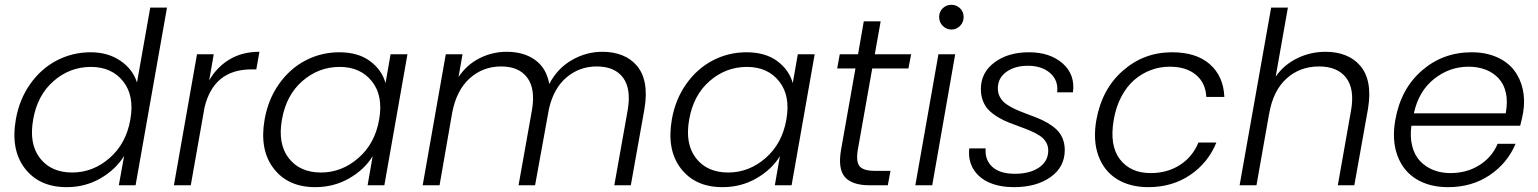

<svg xmlns="http://www.w3.org/2000/svg" viewBox="-20 -772 6410 800"><path d="M45.9 -273.9Q60.5 -357.9 106 -422.1Q151.4 -486.3 217 -520.3Q282.7 -554.2 357.9 -554.2Q429.7 -554.2 481.4 -519Q533.2 -483.9 550.8 -428.2L606 -740.2H675.8L544.9 0H475.1L497.1 -122.1Q461.4 -64.9 398.2 -28.6Q335 7.8 257.8 7.8Q144 7.8 84 -69.8Q23.9 -147.5 45.9 -273.9ZM522.9 -272.9Q541 -372.6 493.2 -432.9Q445.3 -493.2 358.9 -493.2Q271 -493.2 203.4 -434.3Q135.7 -375.5 118.2 -273.9Q100.1 -172.9 146.5 -113Q192.9 -53.2 280.8 -53.2Q367.2 -53.2 436.3 -113.3Q505.4 -173.3 522.9 -272.9Z M774.9 0H704.6L800.8 -545.9H870.6L851.6 -437Q884.8 -494.1 937.5 -525.1Q990.2 -556.2 1061 -556.2L1047.9 -482.9H1027.8Q869.6 -482.9 832 -323.2Z M1082.5 -273.9Q1097.2 -357.9 1142.6 -422.1Q1188 -486.3 1253.4 -520.3Q1318.8 -554.2 1393.6 -554.2Q1471.7 -554.2 1521.2 -517.8Q1570.8 -481.4 1586.4 -425.8L1607.4 -545.9H1677.7L1581.5 0H1511.7L1532.7 -121.1Q1498.5 -65.4 1434.8 -28.8Q1371.1 7.8 1293.5 7.8Q1180.2 7.8 1120.4 -69.8Q1060.5 -147.5 1082.5 -273.9ZM1559.6 -272.9Q1577.6 -372.6 1529.8 -432.9Q1481.9 -493.2 1395.5 -493.2Q1307.6 -493.2 1240 -434.3Q1172.4 -375.5 1154.8 -273.9Q1136.7 -172.9 1183.1 -113Q1229.5 -53.2 1317.4 -53.2Q1403.8 -53.2 1472.9 -113.3Q1542 -173.3 1559.6 -272.9Z M2539.6 0 2595.2 -312Q2610.8 -401.4 2576.2 -448.2Q2541.5 -495.1 2466.3 -495.1Q2395 -495.1 2341.3 -450.2Q2287.6 -405.3 2267.6 -319.8L2209.5 0H2140.6L2196.3 -312Q2211.9 -400.9 2177.2 -448Q2142.6 -495.1 2068.4 -495.1Q1992.2 -495.1 1937.3 -445.8Q1882.3 -396.5 1864.3 -303.2L1811.5 0H1741.2L1837.4 -545.9H1907.2L1890.6 -451.2Q1924.8 -502.4 1978 -529.3Q2031.2 -556.2 2091.3 -556.2Q2162.6 -556.2 2209.7 -522.2Q2256.8 -488.3 2268.6 -421.9Q2301.8 -486.3 2361.8 -521.2Q2421.9 -556.2 2490.2 -556.2Q2536.1 -556.2 2572.5 -541.7Q2608.9 -527.3 2633.8 -498Q2658.7 -468.8 2667 -424.3Q2675.3 -379.9 2665.5 -319.8L2608.4 0Z M2779.3 -273.9Q2793.9 -357.9 2839.4 -422.1Q2884.8 -486.3 2950.2 -520.3Q3015.6 -554.2 3090.3 -554.2Q3168.5 -554.2 3218 -517.8Q3267.6 -481.4 3283.2 -425.8L3304.2 -545.9H3374.5L3278.3 0H3208.5L3229.5 -121.1Q3195.3 -65.4 3131.6 -28.8Q3067.9 7.8 2990.2 7.8Q2877 7.8 2817.1 -69.8Q2757.3 -147.5 2779.3 -273.9ZM3256.3 -272.9Q3274.4 -372.6 3226.6 -432.9Q3178.7 -493.2 3092.3 -493.2Q3004.4 -493.2 2936.8 -434.3Q2869.1 -375.5 2851.6 -273.9Q2833.5 -172.9 2879.9 -113Q2926.3 -53.2 3014.2 -53.2Q3100.6 -53.2 3169.7 -113.3Q3238.8 -173.3 3256.3 -272.9Z M3484.4 -147.9 3544.4 -486.8H3468.3L3479 -545.9H3555.2L3579.1 -683.1H3649.4L3625 -545.9H3776.4L3765.1 -486.8H3614.3L3554.2 -147.9Q3545.9 -98.1 3561.8 -79.1Q3577.6 -60.1 3626 -60.1H3690.4L3679.2 0H3604Q3530.3 0 3500.5 -34.2Q3470.7 -68.4 3484.4 -147.9Z M3793.9 0 3890.1 -545.9H3960L3864.3 0ZM3944.3 -752Q3965.3 -752 3980.2 -737.5Q3995.1 -723.1 3995.1 -701.2Q3995.1 -679.2 3980.2 -664.1Q3965.3 -648.9 3944.3 -648.9Q3923.3 -648.9 3908.2 -664.1Q3893.1 -679.2 3893.1 -701.2Q3893.1 -723.1 3908 -737.5Q3922.9 -752 3944.3 -752Z M4416.5 -147Q4416.5 -76.2 4357.4 -34.2Q4298.3 7.8 4204.6 7.8Q4147 7.8 4103.3 -10.7Q4059.6 -29.3 4036.4 -66.4Q4013.2 -103.5 4018.6 -153.8H4086.9Q4083 -105.5 4114.7 -76.7Q4146.5 -47.9 4208.5 -47.9Q4271.5 -47.9 4309.6 -74.2Q4347.7 -100.6 4347.7 -145Q4347.7 -164.6 4338.1 -180.2Q4328.6 -195.8 4312.3 -206.5Q4295.9 -217.3 4274.9 -226.3Q4253.9 -235.4 4230.7 -243.7Q4207.5 -252 4184.1 -261.2Q4160.6 -270.5 4139.6 -283Q4118.7 -295.4 4102.3 -310.8Q4085.9 -326.2 4076.4 -349.4Q4066.9 -372.6 4066.9 -400.9Q4066.9 -469.2 4123.3 -511.7Q4179.7 -554.2 4267.6 -554.2Q4355 -554.2 4407.7 -507.8Q4460.4 -461.4 4450.7 -387.2H4384.8Q4390.6 -437 4355.7 -467.5Q4320.8 -498 4262.7 -498Q4208.5 -498 4173.1 -472.4Q4137.7 -446.8 4137.7 -403.8Q4137.7 -382.8 4147.2 -366.2Q4156.7 -349.6 4172.9 -338.1Q4189 -326.7 4210 -317.1Q4231 -307.6 4253.9 -299.1Q4276.9 -290.5 4300 -281.5Q4323.2 -272.5 4344.2 -260.3Q4365.2 -248 4381.3 -233.2Q4397.5 -218.3 4407 -196.3Q4416.5 -174.3 4416.5 -147Z M4548.3 -272.9Q4571.3 -400.9 4658.7 -477.5Q4746.1 -554.2 4863.3 -554.2Q4964.4 -554.2 5021 -504.4Q5077.6 -454.6 5081.5 -368.2H5006.3Q5003.4 -426.8 4962.9 -460.4Q4922.4 -494.1 4853.5 -494.1Q4813 -494.1 4775.6 -480.2Q4738.3 -466.3 4706.8 -439.5Q4675.3 -412.6 4652.6 -369.9Q4629.9 -327.1 4620.6 -272.9Q4602.1 -166 4646.2 -108.4Q4690.4 -50.8 4774.4 -50.8Q4843.8 -50.8 4896.2 -84.5Q4948.7 -118.2 4973.6 -178.2H5048.3Q5014.2 -94.2 4939.5 -43.2Q4864.7 7.8 4764.6 7.8Q4688 7.8 4633.8 -25.9Q4579.6 -59.6 4556.4 -123.8Q4533.2 -188 4548.3 -272.9Z M5145 0 5276.4 -740.2H5346.2L5295.4 -453.1Q5330.1 -502.4 5385.3 -529.3Q5440.4 -556.2 5503.4 -556.2Q5549.3 -556.2 5585.9 -541.7Q5622.6 -527.3 5647.7 -498Q5672.9 -468.8 5681.4 -424.3Q5689.9 -379.9 5680.2 -319.8L5623 0H5554.2L5609.4 -312Q5625 -400.9 5588.9 -448Q5552.7 -495.1 5476.1 -495.1Q5396.5 -495.1 5340.6 -444.8Q5284.7 -394.5 5268.1 -297.9V-298.8L5215.3 0Z M6099.1 -494.1Q6019.5 -494.1 5955.3 -443.1Q5891.1 -392.1 5871.1 -299.8H6253.9Q6262.7 -348.6 6254.6 -385Q6246.6 -421.4 6224.1 -445.6Q6201.7 -469.7 6169.7 -481.9Q6137.7 -494.1 6099.1 -494.1ZM6294.9 -172.9Q6261.2 -92.3 6187 -42.2Q6112.8 7.8 6013.2 7.8Q5936 7.8 5881.1 -25.9Q5826.2 -59.6 5802.5 -124Q5778.8 -188.5 5793.9 -272.9Q5816.9 -401.9 5904.5 -478Q5992.2 -554.2 6111.8 -554.2Q6170.4 -554.2 6216.1 -534.2Q6261.7 -514.2 6288.3 -479.7Q6314.9 -445.3 6325 -399.4Q6335 -353.5 6326.2 -301.8Q6322.3 -279.3 6314 -248H5860.8Q5854.5 -201.2 5864.3 -163.1Q5874 -125 5897 -100.8Q5919.9 -76.7 5952.1 -63.7Q5984.4 -50.8 6022.9 -50.8Q6091.8 -50.8 6144.3 -84Q6196.8 -117.2 6220.2 -172.9Z"/></svg>

Font: SVN-Poppins Light
Style: Italic
Weight: 300
Italic angle: -10°
Designer: Ninad Kale (Devanagari), Jonny Pinhorn (Latin)
Foundry: Indian Type Foundry
Version: Version 3.002 2017